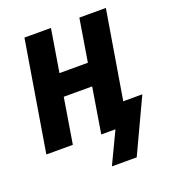

<svg xmlns="http://www.w3.org/2000/svg" viewBox="-125 -611 750 851"><g transform="rotate(-20 250.0 -185.5)"><path d="M257 149 328 0H261L296 -214H162L127 0H2L88 -520H213L180 -319H314L347 -520H472L403 -105H493L374 149Z"/></g></svg>

Font: Iosevka Extrabold
Style: Italic
Weight: 800
Italic angle: -9°
Monospace: yes
Designer: Belleve Invis
Foundry: Belleve Invis
Version: Version 32.5.0; ttfautohint (v1.8.4)